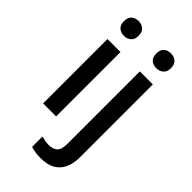

<svg xmlns="http://www.w3.org/2000/svg" viewBox="-297 -821 1137 1137"><g transform="rotate(45 271.5 -252.5)"><path d="M190 -539V0H81V-539ZM137 -745Q161 -745 179.5 -730.5Q198 -716 198 -683Q198 -651 179.5 -636Q161 -621 137 -621Q111 -621 93 -636Q75 -651 75 -683Q75 -716 93 -730.5Q111 -745 137 -745ZM299 240Q274 240 253 236.5Q232 233 217 228V141Q232 145 247.5 148Q263 151 281 151Q312 151 332 134Q352 117 352 67V-539H461V73Q461 123 444 160.5Q427 198 392 219Q357 240 299 240ZM346 -683Q346 -716 363.5 -730.5Q381 -745 407 -745Q432 -745 450.5 -730.5Q469 -716 469 -683Q469 -651 450.5 -636Q432 -621 407 -621Q381 -621 363.5 -636Q346 -651 346 -683Z"/></g></svg>

Font: Noto Sans Syriac Eastern Medium
Style: Regular
Weight: 500
Designer: Patrick Giasson and the Monotype Design Team
Foundry: Monotype Imaging Inc.
Version: Version 3.001